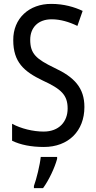

<svg xmlns="http://www.w3.org/2000/svg" viewBox="-20 -744 494 985"><path d="M413 -195C413 -293 362 -348 259 -396C166 -441 135 -468 135 -540C135 -602 175 -645 245 -645C289 -645 334 -632 377 -611L404 -688C362 -708 307 -724 244 -724C129 -725 47 -649 48 -538C48 -425 103 -377 199 -331C295 -287 327 -256 327 -187C327 -120 283 -69 204 -69C150 -69 88 -84 42 -109V-22C85 -1 140 10 205 10C331 10 413 -72 413 -195ZM273 71V61H189C185 102 167 175 154 210V221H201C231 180 261 116 273 71Z"/></svg>

Font: Noto Sans Lao Looped Condensed
Style: Regular
Weight: 400
Width: 3
Designer: Mark Frömberg, Ben Mitchell
Foundry: The Fontpad Ltd
Version: Version 1.003